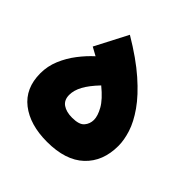

<svg xmlns="http://www.w3.org/2000/svg" viewBox="-164 -714 866 866"><g transform="rotate(45 269.5 -281.0)"><path d="M259 22Q150 22 84.5 -29Q19 -80 19 -176Q19 -221 36.5 -263Q54 -305 82 -341.5Q110 -378 141 -406Q122 -417 101 -428L182 -584Q278 -527 340 -472.5Q402 -418 437 -368Q472 -318 486 -274Q500 -230 500 -193Q500 -94 438.5 -36Q377 22 259 22ZM180 -199Q180 -166 202.5 -150.5Q225 -135 262 -135Q307 -135 323 -154Q339 -173 339 -198Q339 -223 320 -257Q301 -291 252 -331Q214 -291 197 -259.5Q180 -228 180 -199Z"/></g></svg>

Font: Readex Pro
Style: Bold
Weight: 700
Designer: Bonnie Shaver-Troup, Thomas Jockin
Foundry: Lexend
Version: Version 1.203; ttfautohint (v1.8.3)